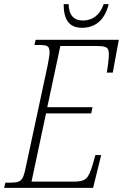

<svg xmlns="http://www.w3.org/2000/svg" viewBox="-39 -906 593 926"><path d="M357 -772C421 -772 467 -810 485 -886H461C442 -830 404 -807 361 -807C318 -807 293 -832 292 -886H268C268 -815 291 -772 357 -772ZM-19 0H410L449 -158H421L408 -112C386 -41 375 -30 311 -30H113L183 -359H401L407 -389H189L252 -684H428C478 -684 486 -676 486 -642C486 -625 480 -575 476 -556H505L534 -714H133L127 -689H144C190 -689 200 -686 200 -652C200 -641 196 -617 190 -587L85 -98C71 -30 61 -25 2 -25H-13Z"/></svg>

Font: Noto Serif Condensed ExtraLight
Style: Italic
Weight: 200
Width: 3
Italic angle: -12°
Designer: Monotype Design Team
Foundry: Monotype Imaging Inc.
Version: Version 2.013